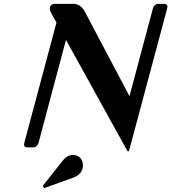

<svg xmlns="http://www.w3.org/2000/svg" viewBox="-20 -757 880 986"><path d="M122.6 0Q103.5 0 103.5 -14.6Q103.5 -19 105 -24.4L270 -641.1L243.7 -688.5Q235.8 -702.1 235.8 -712.9Q235.8 -737.3 266.6 -737.3H355.5Q394.5 -737.3 415 -698.2L645 -263.2L765.1 -712.9Q771.5 -737.3 796.4 -737.3H820.8Q839.8 -737.3 839.8 -722.7Q839.8 -718.3 838.4 -712.9L642.1 19.5H634.8L318.8 -552.2L178.2 -24.4Q171.9 0 147 0ZM353.5 39.1Q385.3 39.1 398.9 63.5Q405.8 75.7 405.8 92.8Q405.8 137.7 352.5 156.7L206.5 209L199.7 197.3L302.7 67.4Q325.2 39.1 353.5 39.1Z"/></svg>

Font: Cursive Sans
Style: Bold
Weight: 700
Italic angle: -15°
Designer: Wojciech Kalinowski "wmk69" (wmk69@o2.pl)
Foundry: Wojciech Kalinowski "wmk69" (wmk69@o2.pl)
Version: Wersja 3.1.0; 2022-02-18